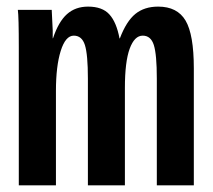

<svg xmlns="http://www.w3.org/2000/svg" viewBox="-20 -558 640 578"><path d="M244.6 0V-321.3Q244.6 -394 235.6 -422.4Q226.6 -450.7 202.1 -450.7Q177.2 -450.7 162.8 -404.8Q148.4 -358.9 148.4 -284.2V0H36.6V-415.5Q36.6 -507.8 33.7 -528.3H135.7L138.7 -466.3V-442.9H139.6Q156.2 -492.7 181.6 -515.4Q207 -538.1 245.1 -538.1Q288.1 -538.1 309.3 -514.6Q330.6 -491.2 339.8 -442.4H340.8Q360.4 -494.1 387.5 -516.1Q414.6 -538.1 456.1 -538.1Q513.7 -538.1 538.6 -496.1Q563.5 -454.1 563.5 -352.1V0H452.1V-321.3Q452.1 -394 443.1 -422.4Q434.1 -450.7 409.7 -450.7Q384.8 -450.7 370.4 -411.4Q356 -372.1 356 -293.5V0Z"/></svg>

Font: Cousine
Style: Bold
Weight: 700
Monospace: yes
Designer: Steve Matteson
Foundry: Ascender Corporation
Version: Version 1.20